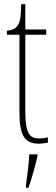

<svg xmlns="http://www.w3.org/2000/svg" viewBox="-20 -677 269 918"><path d="M167 10C178 10 194 8 209 5V-20C192 -17 181 -15 165 -15C123 -15 101 -40 101 -140V-511H201V-536H101V-657H81C80 -610 80 -575 63 -553C54 -540 38 -532 13 -530V-511H73V-141C73 -26 99 10 167 10ZM104 208V221H116C131 181 149 113 159 71V61H120C117 114 111 159 104 208Z"/></svg>

Font: Noto Serif Devanagari ExtraCondensed Thin
Style: Regular
Weight: 100
Width: 2
Designer: Universal Thirst, Indian Type Foundry and the Monotype Design Team
Foundry: Monotype Imaging Inc.
Version: Version 2.004